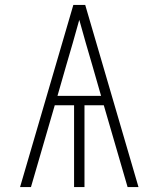

<svg xmlns="http://www.w3.org/2000/svg" viewBox="-20 -755 640 775"><path d="M61 0 276 -735H324L539 0H495L399 -330H321V0H279V-330H201L105 0ZM212 -368H388L353 -490Q339 -536 326 -582.5Q313 -629 300 -675Q287 -629 274 -582.5Q261 -536 247 -490Z"/></svg>

Font: Iosevka Extralight Extended
Style: Regular
Weight: 200
Width: 7
Monospace: yes
Designer: Belleve Invis
Foundry: Belleve Invis
Version: Version 32.5.0; ttfautohint (v1.8.4)